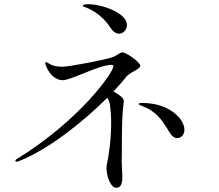

<svg xmlns="http://www.w3.org/2000/svg" viewBox="-20 -846 1040 912"><path d="M387 -811C455 -785 492 -734 502 -718C515 -698 529 -686 546 -686C563 -686 583 -702 583 -727C583 -786 462 -826 399 -826C389 -826 373 -825 373 -819C373 -815 380 -814 387 -811ZM646 -534C646 -550 581 -597 562 -597C549 -597 540 -585 519 -576C492 -564 308 -529 277 -529C245 -529 227 -536 220 -540C212 -544 203 -551 198 -551C195 -551 195 -548 195 -546C195 -543 196 -540 197 -537C216 -486 249 -465 278 -465C318 -465 451 -538 510 -538C516 -538 519 -536 519 -532C518 -501 359 -276 65 -94C56 -89 53 -85 53 -82C53 -79 56 -78 59 -78C62 -78 66 -79 71 -81C214 -138 378 -270 490 -382C495 -374 500 -364 502 -350C506 -323 508 -293 508 -262C508 -182 496 -100 487 -62C486 -58 486 -53 486 -47C486 -11 504 46 533 46C556 46 561 22 561 -6C561 -29 558 -56 558 -77C558 -87 559 -105 559 -201C559 -245 561 -290 563 -317C565 -342 568 -356 568 -366C568 -383 543 -397 519 -412C543 -437 564 -461 580 -482C586 -489 605 -502 617 -508C638 -519 646 -526 646 -534ZM655 -357C646 -357 639 -356 639 -352C639 -349 644 -347 654 -343C724 -317 749 -274 772 -239C783 -222 797 -190 821 -190C841 -190 856 -206 856 -230C856 -279 787 -357 655 -357Z"/></svg>

Font: Shippori Mincho OTF
Style: Regular
Weight: 400
Designer: FONTDASU
Foundry: FONTDASU / Google Inc. / but / Adobe
Version: Version 3.300;hotconv 1.0.109;makeotfexe 2.5.65596